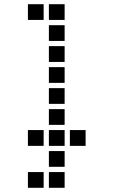

<svg xmlns="http://www.w3.org/2000/svg" viewBox="-20 -708 640 915"><path d="M114 -688Q113 -688 113 -688Q113 -688 113 -687V-614Q113 -613 113 -613Q113 -613 114 -613H187Q188 -613 188 -613Q188 -613 188 -614V-687Q188 -688 188 -688Q188 -688 187 -688ZM214 -688Q213 -688 213 -688Q213 -688 213 -687V-614Q213 -613 213 -613Q213 -613 214 -613H287Q288 -613 288 -613Q288 -613 288 -614V-687Q288 -688 288 -688Q288 -688 287 -688ZM214 -588Q213 -588 213 -588Q213 -588 213 -587V-514Q213 -513 213 -513Q213 -513 214 -513H287Q288 -513 288 -513Q288 -513 288 -514V-587Q288 -588 288 -588Q288 -588 287 -588ZM214 -488Q213 -488 213 -488Q213 -488 213 -487V-414Q213 -413 213 -413Q213 -413 214 -413H287Q288 -413 288 -413Q288 -413 288 -414V-487Q288 -488 288 -488Q288 -488 287 -488ZM214 -388Q213 -388 213 -388Q213 -388 213 -387V-314Q213 -313 213 -313Q213 -313 214 -313H287Q288 -313 288 -313Q288 -313 288 -314V-387Q288 -388 288 -388Q288 -388 287 -388ZM214 -288Q213 -288 213 -288Q213 -288 213 -287V-214Q213 -213 213 -213Q213 -213 214 -213H287Q288 -213 288 -213Q288 -213 288 -214V-287Q288 -288 288 -288Q288 -288 287 -288ZM214 -188Q213 -188 213 -188Q213 -188 213 -187V-114Q213 -113 213 -113Q213 -113 214 -113H287Q288 -113 288 -113Q288 -113 288 -114V-187Q288 -188 288 -188Q288 -188 287 -188ZM114 -88Q113 -88 113 -88Q113 -88 113 -87V-14Q113 -13 113 -13Q113 -13 114 -13H187Q188 -13 188 -13Q188 -13 188 -14V-87Q188 -88 188 -88Q188 -88 187 -88ZM214 -88Q213 -88 213 -88Q213 -88 213 -87V-14Q213 -13 213 -13Q213 -13 214 -13H287Q288 -13 288 -13Q288 -13 288 -14V-87Q288 -88 288 -88Q288 -88 287 -88ZM314 -88Q313 -88 313 -88Q313 -88 313 -87V-14Q313 -13 313 -13Q313 -13 314 -13H387Q388 -13 388 -13Q388 -13 388 -14V-87Q388 -88 388 -88Q388 -88 387 -88ZM214 12Q213 12 213 12Q213 12 213 13V86Q213 87 213 87Q213 87 214 87H287Q288 87 288 87Q288 87 288 86V13Q288 12 288 12Q288 12 287 12ZM114 112Q113 112 113 112Q113 112 113 113V186Q113 187 113 187Q113 187 114 187H187Q188 187 188 187Q188 187 188 186V113Q188 112 188 112Q188 112 187 112ZM214 112Q213 112 213 112Q213 112 213 113V186Q213 187 213 187Q213 187 214 187H287Q288 187 288 187Q288 187 288 186V113Q288 112 288 112Q288 112 287 112Z"/></svg>

Font: Doto
Style: Bold
Weight: 700
Monospace: yes
Version: Version 1.000